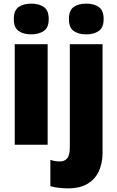

<svg xmlns="http://www.w3.org/2000/svg" viewBox="-20 -796 645 1056"><path d="M152 -776Q194 -776 221 -757.5Q248 -739 248 -691Q248 -644 220.5 -625.5Q193 -607 152 -607Q109 -607 82.5 -625.5Q56 -644 56 -691Q56 -739 82.5 -757.5Q109 -776 152 -776ZM242 -553V0H61V-553ZM359 -691Q359 -739 385 -757.5Q411 -776 454 -776Q497 -776 523.5 -757.5Q550 -739 550 -691Q550 -644 523 -625.5Q496 -607 454 -607Q412 -607 385.5 -625.5Q359 -644 359 -691ZM353 240Q331 240 304 237Q277 234 257 228V83Q271 88 283.5 90Q296 92 311 92Q334 92 349 75.5Q364 59 364 15V-553H544V45Q544 101 524 145Q504 189 462 214.5Q420 240 353 240Z"/></svg>

Font: Noto Sans Sinhala UI SemiCondensed Black
Style: Regular
Weight: 900
Width: 4
Designer: Jelle Bosma - Monotype Design Team
Foundry: Monotype Imaging Inc.
Version: Version 2.006; ttfautohint (v1.8.4.7-5d5b)